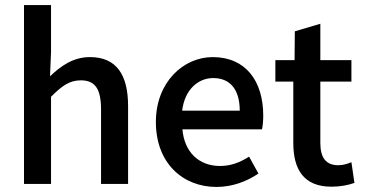

<svg xmlns="http://www.w3.org/2000/svg" viewBox="-20 -728 1444 760"><path d="M75 -708V0H182V-345C225 -388 255 -410 300 -410C356 -410 380 -377 380 -294V0H487V-308C487 -432 441 -502 336 -502C269 -502 220 -466 178 -426L182 -522V-708Z M597 -245C597 -83 703 12 837 12C900 12 957 -10 1003 -41L966 -108C930 -85 894 -71 851 -71C768 -71 710 -125 702 -216H1017C1020 -228 1022 -249 1022 -270C1022 -408 952 -502 822 -502C707 -502 597 -404 597 -245ZM929 -290H701C711 -373 764 -419 824 -419C893 -419 929 -371 929 -290Z M1292 11C1326 11 1358 5 1383 -4L1371 -86C1354 -79 1337 -74 1319 -74C1270 -74 1248 -104 1248 -162V-405H1371V-490H1248V-634L1147 -604L1146 -490H1070V-405H1141V-162C1141 -59 1181 11 1292 11Z"/></svg>

Font: Cambridge Sans Medium
Style: Regular
Weight: 500
Version: Version 2.020;PS 002.020;hotconv 1.0.88;makeotf.lib2.5.64775